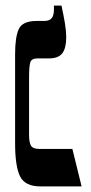

<svg xmlns="http://www.w3.org/2000/svg" viewBox="-20 -667 324 687"><path d="M125 0Q70 0 52 -35.5Q34 -71 34 -156V-473Q34 -535 47.5 -563.5Q61 -592 111 -592H138Q157 -592 165 -602Q173 -612 173 -633V-647H200Q208 -610 212.5 -582.5Q217 -555 217 -534Q217 -495 203 -476.5Q189 -458 155 -458H114Q93 -458 88.5 -444Q84 -430 84 -390V-185Q84 -157 91 -145.5Q98 -134 122 -134H239L272 0Z"/></svg>

Font: Noto Serif Hebrew ExtraCondensed
Style: Bold
Weight: 700
Width: 2
Designer: Monotype Design Team
Foundry: Monotype Imaging Inc.
Version: Version 2.004; ttfautohint (v1.8.4.7-5d5b)